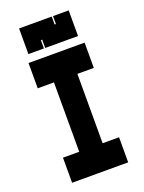

<svg xmlns="http://www.w3.org/2000/svg" viewBox="-155 -893 736 978"><g transform="rotate(-20 213.0 -404.5)"><path d="M61 11V-125H149V-501H61V-638H365V-501H276V-125H365V11ZM76 -681V-820H253V-777H260V-820H345V-681H167V-726H160V-681Z"/></g></svg>

Font: Pixelify Sans
Style: Bold
Weight: 700
Designer: Stefie Justprince
Foundry: Typecalism Foundryline
Version: Version 1.000